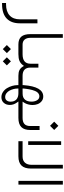

<svg xmlns="http://www.w3.org/2000/svg" viewBox="874 -1536 900 2687"><g transform="rotate(90 1323.5 -192.0)"><path d="M41 172.9Q140.6 172.9 195.3 122.8Q250 72.8 250 -20V-266.1L305.7 -266.6V-20Q305.7 99.6 239 163.6Q172.4 227.5 42 228.5L21.5 229V172.9Z M623.5 0H601.6Q527.3 0 492.2 -40.8Q457 -81.5 457 -168.5V-621.6H508.8V-168Q508.8 -116.2 533.2 -87.4Q557.6 -58.6 603 -58.6H623.5Q636.2 -58.6 636.2 -32.7V-27.3Q636.2 -20 635 -14.2Q633.8 -8.3 630.9 -4.2Q627.9 0 623.5 0Z M781.7 161.6 837.9 105 894.5 161.6 837.9 218.3ZM609.9 161.6 666.5 105 722.7 161.6 666.5 218.3ZM1050.8 0H1041.5Q991.2 0 962.2 -14.2Q933.1 -28.3 913.1 -59.6L901.9 -77.6L889.2 -60.5Q865.7 -29.3 830.3 -14.6Q794.9 0 736.3 0H619.1Q606.4 0 606.4 -27.3V-32.7Q606.4 -58.6 618.7 -58.6H738.8Q871.1 -58.6 871.1 -168.5V-279.8H925.3V-168.5Q925.3 -58.6 1041 -58.6H1051.3Q1063.5 -58.6 1063.5 -32.7V-27.3Q1063.5 -16.1 1060.3 -8.1Q1057.1 0 1050.8 0Z M1535.6 0H1428.2H1399.9L1416 22.9Q1448.2 68.8 1448.2 119.1Q1448.2 170.9 1418.9 204.3Q1389.6 237.8 1339.4 237.8Q1300.3 237.8 1267.1 215.8Q1233.9 193.8 1213.6 160.2Q1193.4 126.5 1182.1 88.1Q1170.9 49.8 1170.9 14.6V0H1156.2H1047.4Q1034.7 0 1034.7 -27.3V-32.7Q1034.7 -58.6 1046.9 -58.6H1156.2H1170.9V-73.2Q1191.9 -347.7 1329.6 -347.7Q1368.7 -347.7 1396.5 -324.7Q1424.3 -301.8 1436.8 -268.6Q1449.2 -235.4 1449.2 -196.8Q1449.2 -167 1440.4 -135.3Q1431.6 -103.5 1417 -81.5L1401.9 -58.6H1429.2H1535.6Q1548.3 -58.6 1548.3 -32.7V-27.3Q1548.3 -20 1547.1 -14.2Q1545.9 -8.3 1543 -4.2Q1540 0 1535.6 0ZM1402.3 109.9Q1402.3 55.7 1371.1 27.8Q1339.8 0 1284.7 0H1233.4H1218.8V14.6Q1218.8 40 1226.1 68.6Q1233.4 97.2 1247.3 123.8Q1261.2 150.4 1284.9 167.7Q1308.6 185.1 1337.4 185.1Q1368.7 185.1 1385.5 163.8Q1402.3 142.6 1402.3 109.9ZM1401.9 -184.1Q1401.9 -227.5 1382.8 -260.5Q1363.8 -293.5 1325.7 -293.5Q1309.1 -293.5 1294.7 -284.9Q1280.3 -276.4 1270.3 -263.9Q1260.3 -251.5 1252 -231.2Q1243.7 -210.9 1238.8 -193.4Q1233.9 -175.8 1229.5 -151.4Q1225.1 -127 1223.1 -112.1Q1221.2 -97.2 1218.8 -75.7V-75.2V-74.2V-73.2V-58.6H1233.4H1234.4L1292.5 -59.1Q1346.2 -59.6 1374 -92.3Q1401.9 -125 1401.9 -184.1Z M1530.8 -58.6H1629.9Q1685.5 -58.6 1714.4 -84.2Q1743.2 -109.9 1743.2 -167.5V-296.4H1798.8V-167Q1798.8 -81.5 1757.6 -40.8Q1716.3 0 1629.4 0H1531.2Q1518.6 0 1518.6 -27.3V-32.7Q1518.6 -58.6 1530.8 -58.6ZM1682.1 -501 1740.2 -559.1 1798.3 -501 1740.2 -442.9Z M1956.1 -598.1H2007.8V-137.2H1956.1ZM2338.4 -176.8Q2338.4 -86.4 2296.4 -43.2Q2254.4 0 2166.5 0H1955.6V-58.6H2169.9Q2226.1 -58.6 2256.1 -91.8Q2286.1 -125 2286.1 -185.5V-622.1H2338.4Z M2510.7 -622.1H2562.5V-0.5H2510.7Z"/></g></svg>

Font: Shabnam Thin WOL
Style: Thin-WOL
Weight: 100
Foundry: DejaVu fonts team - Redesigned by Saber Rastikerdar - Based on Vazir font
Version: Version 5.0.0